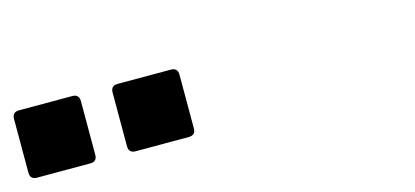

<svg xmlns="http://www.w3.org/2000/svg" viewBox="-191 -1003 821 380"><g transform="rotate(-15 219.0 -813.0)"><path d="M-148 -744Q-162 -744 -162 -758V-868Q-162 -882 -148 -882H-39Q-25 -882 -25 -868V-758Q-25 -744 -39 -744ZM54 -744Q40 -744 40 -758V-868Q40 -882 54 -882H163Q177 -882 177 -868V-758Q177 -744 163 -744Z"/></g></svg>

Font: AL Dynamic
Style: Bold
Weight: 700
Version: Version 1.000; ttfautohint (v1.8.2) -l 8 -r 50 -G 200 -x 14 